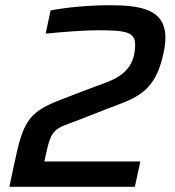

<svg xmlns="http://www.w3.org/2000/svg" viewBox="-20 -716 670 736"><path d="M34 -85 16 0H497L518 -97H150L158 -133C172 -194 179 -219 236 -239C307 -265 371 -292 441 -318C532 -352 581 -392 607 -513C612 -535 614 -555 614 -572C614 -683 514 -696 398 -696C325 -696 235 -688 174 -676L155 -587C222 -594 307 -600 353 -600C461 -600 498 -594 498 -545C498 -473 464 -429 390 -401C327 -378 262 -353 206 -331C84 -284 67 -241 34 -85Z"/></svg>

Font: Saira UNSAM Medium Italic
Style: Regular
Weight: 500
Italic angle: -12°
Designer: Hector Gatti with collaboration of the Omnibus-Type team
Foundry: Omnibus-Type
Version: Version 0.072;PS 000.072;hotconv 1.0.88;makeotf.lib2.5.64775